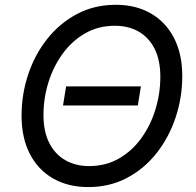

<svg xmlns="http://www.w3.org/2000/svg" viewBox="-20 -757 805 787"><path d="M557.6 -402.8 544.9 -324.7H238.3L251 -402.8ZM341.8 9.8Q259.3 9.8 197.8 -25.4Q136.2 -60.5 102.3 -126.2Q68.4 -191.9 68.4 -283.2Q68.4 -369.6 95.2 -450.9Q122.1 -532.2 172.9 -596.7Q223.6 -661.1 294.9 -699.2Q366.2 -737.3 454.6 -737.3Q537.1 -737.3 598.1 -702.1Q659.2 -667 693.1 -601.6Q727.1 -536.1 727.1 -444.8Q727.1 -357.9 700.2 -276.6Q673.3 -195.3 622.8 -130.6Q572.3 -65.9 501.2 -28.1Q430.2 9.8 341.8 9.8ZM345.2 -76.2Q413.6 -76.2 467.8 -107.4Q522 -138.7 559.8 -191.4Q597.7 -244.1 617.4 -309.3Q637.2 -374.5 637.2 -442.4Q637.2 -510.7 613.5 -557.4Q589.8 -604 547.9 -627.7Q505.9 -651.4 451.2 -651.4Q382.8 -651.4 328.6 -620.1Q274.4 -588.9 236.3 -536.1Q198.2 -483.4 178.2 -418.5Q158.2 -353.5 158.2 -285.6Q158.2 -217.3 182.1 -170.7Q206.1 -124 248.3 -100.1Q290.5 -76.2 345.2 -76.2Z"/></svg>

Font: Adwaita Sans
Style: Italic
Weight: 400
Italic angle: -9.39999°
Designer: Rasmus Andersson
Foundry: rsms
Version: Version 4.001;git-9221beed3